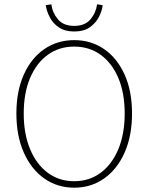

<svg xmlns="http://www.w3.org/2000/svg" viewBox="-20 -858 688 890"><path d="M324 12Q246 12 185.5 -30.5Q125 -73 90.5 -150.5Q56 -228 56 -332Q56 -436 90.5 -512.5Q125 -589 185.5 -630.5Q246 -672 324 -672Q402 -672 462.5 -630.5Q523 -589 557.5 -512.5Q592 -436 592 -332Q592 -228 557.5 -150.5Q523 -73 462.5 -30.5Q402 12 324 12ZM324 -18Q394 -18 446.5 -57Q499 -96 528.5 -166.5Q558 -237 558 -332Q558 -427 528.5 -496.5Q499 -566 446.5 -604Q394 -642 324 -642Q254 -642 201.5 -604Q149 -566 119.5 -496.5Q90 -427 90 -332Q90 -237 119.5 -166.5Q149 -96 201.5 -57Q254 -18 324 -18ZM324 -712Q281 -712 253 -731Q225 -750 210.5 -778.5Q196 -807 192 -834L218 -838Q223 -799 248.5 -768.5Q274 -738 324 -738Q374 -738 399.5 -768.5Q425 -799 430 -838L456 -834Q453 -807 438 -778.5Q423 -750 395.5 -731Q368 -712 324 -712Z"/></svg>

Font: Source Sans 3 ExtraLight ExtraLight
Style: Regular
Weight: 250
Version: Version 3.052;hotconv 1.1.0;makeotfexe 2.6.0